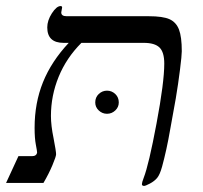

<svg xmlns="http://www.w3.org/2000/svg" viewBox="-44 -607 674 637"><path d="M434.1 9.8Q426.8 9.8 426.8 3.9Q426.8 -1.5 432.6 -16.6Q449.7 -60.5 475.3 -197.3Q501 -334 501 -396Q501 -434.1 485.1 -449.5Q469.2 -464.8 433.1 -464.8H226.1Q176.3 -415 150.6 -352.3Q125 -289.6 125 -222.2Q125 -190.4 133.8 -147.9Q142.1 -105 142.1 -95.2Q142.1 -87.9 129.9 -58.8Q117.7 -29.8 100.1 0H-23.9L17.1 -88.9H62Q77.1 -88.9 79.1 -101.1Q79.1 -105.5 75 -126.7Q70.8 -147.9 70.8 -183.1Q70.8 -265.1 98.6 -334.2Q126.5 -403.3 184.1 -464.8H167Q112.8 -464.8 112.8 -516.1Q112.8 -539.1 128.2 -563Q143.6 -586.9 157.2 -586.9Q162.1 -586.9 162.1 -582L159.2 -565.9Q159.2 -553.2 176.8 -553.2H449.2Q496.6 -553.2 518.6 -543.2Q540.5 -533.2 549.8 -509Q559.1 -484.9 559.1 -437Q559.1 -422.9 553.2 -376Q547.4 -329.1 539.1 -279.8L520.5 -176.8Q514.6 -142.6 507.8 -111.6Q501 -80.6 493.7 -54Q486.3 -27.3 477.3 -16.6Q468.3 -5.9 453.4 2Q438.5 9.8 434.1 9.8ZM272 -267.1Q272 -284.2 283.7 -295.2Q295.4 -306.2 311 -306.2Q326.7 -306.2 338.4 -295.2Q350.1 -284.2 350.1 -267.1Q350.1 -251.5 338.4 -240.5Q326.7 -229.5 311 -229.5Q295.4 -229.5 283.7 -240.5Q272 -251.5 272 -267.1Z"/></svg>

Font: Tinos
Style: Italic
Weight: 400
Italic angle: -16.333°
Designer: Steve Matteson
Foundry: Monotype Imaging Inc.
Version: Version 1.32